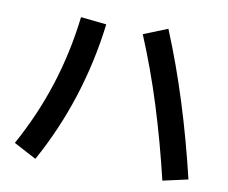

<svg xmlns="http://www.w3.org/2000/svg" viewBox="-83 -847 1165 979"><g transform="rotate(10 500.0 -357.5)"><path d="M159 28 42 -34Q131 -195 186 -366Q241 -537 263 -724L396 -710Q372 -513 312.5 -327.5Q253 -142 159 28ZM946 -4 816 25Q770 -169 714 -347.5Q658 -526 588 -693L712 -743Q783 -571 841 -386.5Q899 -202 946 -4Z"/></g></svg>

Font: Murecho Thin SemiBold
Style: Regular
Weight: 600
Version: Version 1.010